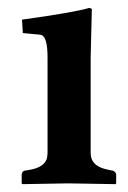

<svg xmlns="http://www.w3.org/2000/svg" viewBox="-20 -467 326 489"><path d="M210.9 -321.3V-77.1Q210.9 -46.9 245.6 -37.1Q251.5 -35.6 257.8 -34.2L268.1 -32.2Q274.9 -28.8 275.9 -22.9V0L273.9 2Q272.9 2 153.8 0L37.1 2L35.2 0V-22.9Q36.6 -30.3 42 -32.2L54.2 -34.2Q95.7 -41 100.1 -66.9Q100.6 -72.3 101.1 -77.1V-320.8Q101.1 -372.6 85.4 -377.9Q82 -378.9 79.1 -378.9L38.1 -382.8L36.1 -417Q169.9 -435.5 207 -446.8Q212.9 -445.8 213.9 -443.8Q213.9 -442.9 210.9 -321.3Z"/></svg>

Font: Linux Libertine O
Style: Semibold
Weight: 700
Designer: Philipp H. Poll
Foundry: Philipp H. Poll
Version: Version 5.0.0